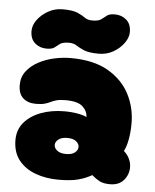

<svg xmlns="http://www.w3.org/2000/svg" viewBox="-49 -696 597 738"><g transform="rotate(5 249.5 -327.0)"><path d="M204 0Q155 0 114.5 -15Q74 -30 50 -60.5Q26 -91 26 -138Q26 -178 50 -206Q74 -234 114.5 -249Q155 -264 204 -264Q233 -264 257 -259.5Q281 -255 290 -249Q290 -272 271 -289.5Q252 -307 205 -307Q183 -307 170.5 -303.5Q158 -300 148 -295Q138 -290 125.5 -286.5Q113 -283 92 -283Q61 -283 42.5 -299.5Q24 -316 24 -350Q24 -381 41.5 -403.5Q59 -426 87 -441Q115 -456 147.5 -463Q180 -470 210 -470Q299 -470 355 -437.5Q411 -405 438 -353Q465 -301 465 -240Q465 -206 459.5 -177Q454 -148 445 -132Q459 -120 466.5 -104Q474 -88 474 -71Q474 -43 455.5 -21.5Q437 0 403 0Q377 0 362 -8Q347 -16 332 -29Q308 -15 279 -7.5Q250 0 204 0ZM224 -101Q247 -101 258.5 -110.5Q270 -120 270 -132Q270 -144 258.5 -153.5Q247 -163 224 -163Q202 -163 190 -153.5Q178 -144 178 -132Q178 -120 190 -110.5Q202 -101 224 -101ZM114 -498Q88 -498 69.5 -514Q51 -530 51 -561Q51 -583 66.5 -604Q82 -625 107.5 -639.5Q133 -654 163 -654Q202 -654 220.5 -646Q239 -638 250.5 -629.5Q262 -621 280 -621Q304 -621 314.5 -629Q325 -637 334.5 -644.5Q344 -652 365 -652Q391 -652 409.5 -636Q428 -620 428 -589Q428 -568 412.5 -546.5Q397 -525 372 -510.5Q347 -496 316 -496Q278 -496 259 -504Q240 -512 228.5 -520Q217 -528 199 -528Q175 -528 164.5 -520.5Q154 -513 145 -505.5Q136 -498 114 -498Z"/></g></svg>

Font: Cherry Bomb One
Style: Regular
Weight: 400
Designer: satsuyako
Foundry: satsuyako
Version: Version 4.100; ttfautohint (v1.8.3)